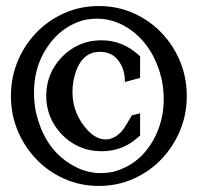

<svg xmlns="http://www.w3.org/2000/svg" viewBox="-20 -610 669 643"><path d="M449.2 -230.5V-155.8L439.5 -147.9Q389.6 -103.5 319.8 -103.5Q240.7 -103.5 185.1 -161.6Q134.8 -216.3 134.8 -289.1Q134.8 -362.3 185.1 -417Q240.7 -475.1 319.8 -475.1Q392.6 -475.1 449.2 -421.4V-349.1L398.4 -335.4Q398.4 -382.8 371.6 -413.1Q350.1 -436.5 314 -436.5Q308.1 -436.5 293.5 -434.1Q253.4 -423.8 234.4 -371.1Q222.7 -336.4 222.7 -302.2Q222.7 -227.1 275.9 -171.4Q291.5 -154.8 311.5 -147Q321.8 -143.1 333 -143.1Q339.4 -143.1 345.7 -144Q374 -151.9 391.6 -175.3Q397.5 -182.1 421.9 -224.1ZM316.4 -30.3Q337.4 -30.3 359.4 -34.7Q447.3 -58.1 494.1 -142.1Q528.3 -204.1 528.3 -277.8Q528.3 -309.1 522 -342.3Q496.6 -451.7 419.9 -508.3Q366.2 -547.4 304.7 -547.4Q283.7 -547.4 262.2 -543Q174.8 -519.5 126 -432.1Q93.8 -373.5 93.8 -299.8Q93.8 -268.6 100.1 -234.9Q125.5 -126 198.7 -72.3Q255.9 -30.3 316.4 -30.3ZM311 12.7Q248 12.7 193.6 -12Q139.2 -36.6 99.6 -78.9Q60.1 -121.1 38.3 -174.6Q16.6 -228 16.6 -288.6Q16.6 -349.1 38.3 -402.8Q60.1 -456.5 99.6 -498.5Q139.2 -540.5 193.6 -565.2Q248 -589.8 311 -589.8Q374 -589.8 428.5 -565.2Q482.9 -540.5 522.5 -498.5Q562 -456.5 583.7 -402.8Q605.5 -349.1 605.5 -288.6Q605.5 -228 583.7 -174.6Q562 -121.1 522.5 -78.9Q482.9 -36.6 428.5 -12Q374 12.7 311 12.7Z"/></svg>

Font: Quaaykop
Style: Bold
Weight: 700
Designer: Tup Wanders
Foundry: Free font, DO NOT SELL
Version: Version 1.00;July 31, 2023;FontCreator 11.5.0.2430 64-bit